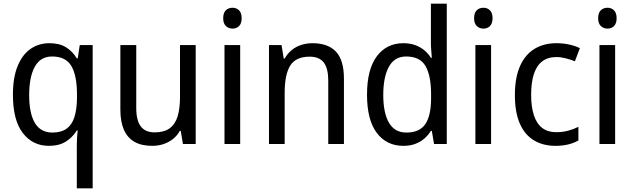

<svg xmlns="http://www.w3.org/2000/svg" viewBox="-20 -780 3430 1040"><path d="M396 14Q396 -4 397 -27.5Q398 -51 401 -73H396Q373 -36 336.5 -13Q300 10 245 10Q157 10 103.5 -59.5Q50 -129 50 -267Q50 -359 75 -421Q100 -483 144.5 -514.5Q189 -546 248 -546Q302 -546 337.5 -524Q373 -502 396 -464H401L412 -536H482V240H396ZM264 -62Q311 -62 340 -82.5Q369 -103 382.5 -144Q396 -185 397 -247V-267Q397 -371 366.5 -422.5Q336 -474 262 -474Q199 -474 168.5 -418.5Q138 -363 138 -265Q138 -166 169 -114Q200 -62 264 -62Z M1040 -536V0H971L959 -71H954Q939 -44 915.5 -26Q892 -8 864 1Q836 10 804 10Q746 10 708 -12Q670 -34 651 -77.5Q632 -121 632 -186V-536H718V-195Q718 -128 742.5 -95.5Q767 -63 818 -63Q869 -63 899 -85Q929 -107 942 -149.5Q955 -192 955 -255V-536Z M1281 -536V0H1196V-536ZM1240 -738Q1261 -738 1275 -724Q1289 -710 1289 -681Q1289 -653 1275 -639Q1261 -625 1240 -625Q1218 -625 1203.5 -639Q1189 -653 1189 -681Q1189 -710 1203 -724Q1217 -738 1240 -738Z M1672 -546Q1757 -546 1800 -500Q1843 -454 1843 -354V0H1758V-345Q1758 -409 1734 -441Q1710 -473 1657 -473Q1582 -473 1552 -424.5Q1522 -376 1522 -278V0H1437V-536H1505L1517 -463H1522Q1538 -491 1561 -509.5Q1584 -528 1613 -537Q1642 -546 1672 -546Z M2165 10Q2074 10 2021 -60Q1968 -130 1968 -267Q1968 -404 2021 -475Q2074 -546 2165 -546Q2200 -546 2228 -536Q2256 -526 2277.5 -508.5Q2299 -491 2314 -467H2319Q2318 -484 2316 -506.5Q2314 -529 2314 -545V-760H2400V0H2331L2319 -71H2314Q2299 -47 2278 -29Q2257 -11 2229 -0.5Q2201 10 2165 10ZM2181 -62Q2253 -62 2284 -108Q2315 -154 2315 -248V-269Q2315 -370 2285 -422Q2255 -474 2180 -474Q2117 -474 2086.5 -418.5Q2056 -363 2056 -266Q2056 -168 2087 -115Q2118 -62 2181 -62Z M2640 -536V0H2555V-536ZM2599 -738Q2620 -738 2634 -724Q2648 -710 2648 -681Q2648 -653 2634 -639Q2620 -625 2599 -625Q2577 -625 2562.5 -639Q2548 -653 2548 -681Q2548 -710 2562 -724Q2576 -738 2599 -738Z M2989 10Q2922 10 2872.5 -19.5Q2823 -49 2796 -110Q2769 -171 2769 -265Q2769 -360 2797 -422.5Q2825 -485 2875.5 -515.5Q2926 -546 2994 -546Q3031 -546 3064.5 -538.5Q3098 -531 3121 -519L3094 -448Q3072 -457 3045 -464Q3018 -471 2995 -471Q2948 -471 2917.5 -448Q2887 -425 2872 -379.5Q2857 -334 2857 -266Q2857 -201 2872 -155.5Q2887 -110 2917 -87Q2947 -64 2992 -64Q3028 -64 3057.5 -72Q3087 -80 3113 -93V-19Q3088 -5 3057.5 2.5Q3027 10 2989 10Z M3312 -536V0H3227V-536ZM3271 -738Q3292 -738 3306 -724Q3320 -710 3320 -681Q3320 -653 3306 -639Q3292 -625 3271 -625Q3249 -625 3234.5 -639Q3220 -653 3220 -681Q3220 -710 3234 -724Q3248 -738 3271 -738Z"/></svg>

Font: Noto Sans Thai SemiCondensed
Style: Regular
Weight: 400
Width: 4
Designer: Monotype Design Team
Foundry: Monotype Imaging Inc.
Version: Version 2.001